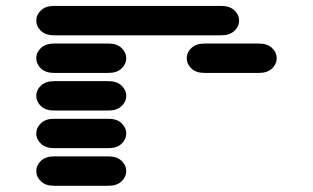

<svg xmlns="http://www.w3.org/2000/svg" viewBox="-20 -631 1040 638"><path d="M159.2 -13.7H340.8Q368.2 -13.7 383.8 -28.3Q399.4 -43 399.4 -62.5Q399.4 -82 383.8 -96.7Q368.2 -111.3 340.8 -111.3H159.2Q131.8 -111.3 116.2 -96.7Q100.6 -82 100.6 -62.5Q100.6 -43 116.2 -28.3Q131.8 -13.7 159.2 -13.7ZM159.2 -138.7H340.8Q368.2 -138.7 383.8 -153.3Q399.4 -168 399.4 -187.5Q399.4 -207 383.8 -221.7Q368.2 -236.3 340.8 -236.3H159.2Q131.8 -236.3 116.2 -221.7Q100.6 -207 100.6 -187.5Q100.6 -168 116.2 -153.3Q131.8 -138.7 159.2 -138.7ZM159.2 -263.7H340.8Q368.2 -263.7 383.8 -278.3Q399.4 -293 399.4 -312.5Q399.4 -332 383.8 -346.7Q368.2 -361.3 340.8 -361.3H159.2Q131.8 -361.3 116.2 -346.7Q100.6 -332 100.6 -312.5Q100.6 -293 116.2 -278.3Q131.8 -263.7 159.2 -263.7ZM159.2 -388.7H340.8Q368.2 -388.7 383.8 -403.3Q399.4 -418 399.4 -437.5Q399.4 -457 383.8 -471.7Q368.2 -486.3 340.8 -486.3H159.2Q131.8 -486.3 116.2 -471.7Q100.6 -457 100.6 -437.5Q100.6 -418 116.2 -403.3Q131.8 -388.7 159.2 -388.7ZM659.2 -388.7H840.8Q868.2 -388.7 883.8 -403.3Q899.4 -418 899.4 -437.5Q899.4 -457 883.8 -471.7Q868.2 -486.3 840.8 -486.3H659.2Q631.8 -486.3 616.2 -471.7Q600.6 -457 600.6 -437.5Q600.6 -418 616.2 -403.3Q631.8 -388.7 659.2 -388.7ZM159.2 -513.7H715.8Q743.2 -513.7 758.8 -528.3Q774.4 -543 774.4 -562.5Q774.4 -582 758.8 -596.7Q743.2 -611.3 715.8 -611.3H159.2Q131.8 -611.3 116.2 -596.7Q100.6 -582 100.6 -562.5Q100.6 -543 116.2 -528.3Q131.8 -513.7 159.2 -513.7Z"/></svg>

Font: Sixtyfour Convergence
Style: Regular
Weight: 400
Designer: Jens Kutilek
Foundry: Jens Kutilek
Version: Version 2.001